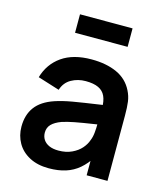

<svg xmlns="http://www.w3.org/2000/svg" viewBox="-114 -840 804 941"><g transform="rotate(15 288.0 -369.5)"><path d="M40 -148Q40 -208.2 69.8 -248.1Q99.5 -288.1 162.8 -309.5Q199.7 -321.9 249.8 -330.7Q299.9 -339.4 392.2 -352.7Q417.2 -356.4 441.7 -359.8L398.3 -335.7Q398.6 -373.6 387.6 -397.6Q376.7 -421.6 352.2 -433.1Q327.7 -444.7 287.3 -444.7Q247.2 -444.7 214.5 -426.3Q181.8 -407.9 169.5 -369.2L59.3 -403.7Q79.8 -474.4 137.4 -514.7Q195 -555 287.7 -555Q362.9 -555 416.5 -530.6Q470.1 -506.2 495.7 -454.5Q508.8 -428.8 512.5 -401Q516.2 -373.2 516.2 -331.3V0H410.5V-117.2L428 -97.8Q403.1 -58.6 373.7 -33.7Q344.3 -8.8 306.9 3.1Q269.5 15 221.2 15Q164.4 15 123.4 -6.7Q82.4 -28.4 61.2 -65.6Q40 -102.8 40 -148ZM384.3 -170.7Q391.9 -188.3 394.3 -211.4Q396.7 -234.4 396.7 -261.5V-271.7L433.7 -260.5L390 -253.4Q322.3 -243.1 286 -236.1Q249.7 -229.1 223.5 -220.5Q191.2 -208.6 174.7 -191.8Q158.2 -174.9 158.2 -149.5Q158.2 -129.3 168.2 -113.9Q178.2 -98.5 197.6 -89.8Q217.1 -81.2 245 -81.2Q283.4 -81.2 312.6 -94.9Q341.8 -108.6 359.5 -129Q377.2 -149.4 384.3 -170.7ZM174.8 -753.7H441.5V-660H174.8Z"/></g></svg>

Font: Tap Sans
Style: Regular
Weight: 400
Designer: Tap Payments
Foundry: Tap Payments
Version: Version 1.001;Glyphs 3.1.2 (3151)